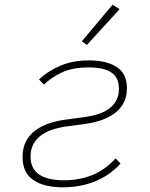

<svg xmlns="http://www.w3.org/2000/svg" viewBox="-20 -785 640 817"><path d="M248 12Q166 12 121 -19.5Q76 -51 76 -117Q76 -155 90 -182.5Q104 -210 129 -229Q154 -248 187.5 -259.5Q221 -271 259 -276L334 -286Q366 -290 394 -298.5Q422 -307 442.5 -321.5Q463 -336 474.5 -357Q486 -378 486 -407Q486 -455 454 -476.5Q422 -498 358 -498Q289 -498 244 -477Q199 -456 167 -425L146 -447Q184 -483 237 -505.5Q290 -528 360 -528Q433 -528 476.5 -500Q520 -472 520 -409Q520 -374 506.5 -348Q493 -322 468.5 -303.5Q444 -285 410.5 -273.5Q377 -262 338 -257L263 -247Q233 -243 205 -234Q177 -225 156 -210Q135 -195 122.5 -172.5Q110 -150 110 -119Q110 -18 252 -18Q318 -18 372.5 -40Q427 -62 472 -111L493 -89Q446 -38 384 -13Q322 12 248 12ZM350 -594 328 -609 459 -765 489 -746Z"/></svg>

Font: IBM Plex Mono ExtraLight
Style: Italic
Weight: 200
Italic angle: -9°
Monospace: yes
Designer: Mike Abbink, Paul van der Laan, Pieter van Rosmalen
Foundry: Bold Monday
Version: Version 2.3